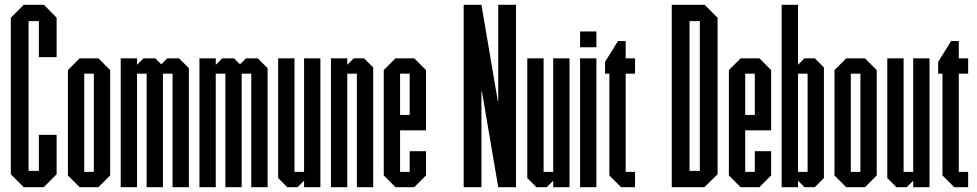

<svg xmlns="http://www.w3.org/2000/svg" viewBox="-20 -780 4072 800"><path d="M79 0 25 -54V-706L79 -760H163L216 -706V-542H142V-692H99V-68H142V-218H216V-54L162 0Z M312 0 263 -49V-488L312 -537H390L439 -488V-49L390 0ZM371 -473H331V-64H371Z M699 0V-473H659V0H591V-473H551V0H483V-537H551V-510L578 -537H627L652 -512L677 -537H726L767 -496V0Z M1027 0V-473H987V0H919V-473H879V0H811V-537H879V-510L906 -537H955L980 -512L1005 -537H1054L1095 -496V0Z M1247 0V-27L1220 0H1177L1139 -38V-537H1207V-64H1247V-537H1315V0Z M1467 0V-473H1427V0H1359V-537H1427V-510L1454 -537H1497L1535 -499V0Z M1628 0 1579 -49V-488L1628 -537H1706L1755 -488V-237H1647V-64H1687V-150H1755V-49L1706 0ZM1687 -473H1647V-301H1687Z M2056 0 1988 -399H1986V0H1912V-760H1986L2054 -360H2056V-760H2130V0Z M2285 0V-27L2258 0H2215L2177 -38V-537H2245V-64H2285V-537H2353V0Z M2397 -583V-649H2465V-583ZM2397 0V-537H2465V0Z M2568 0 2519 -49V-473H2501V-522L2555 -609H2587V-537H2626V-473H2587V-64H2626V0Z M2779 0V-760H2916L2970 -706V-54L2915 0ZM2896 -692H2853V-68H2896Z M3066 0 3017 -49V-488L3066 -537H3144L3193 -488V-237H3085V-64H3125V-150H3193V-49L3144 0ZM3125 -473H3085V-301H3125Z M3332 0 3305 -27V0H3237V-760H3305V-510L3332 -537H3375L3413 -499V-38L3375 0ZM3345 -473H3305V-64H3345Z M3506 0 3457 -49V-488L3506 -537H3584L3633 -488V-49L3584 0ZM3565 -473H3525V-64H3565Z M3785 0V-27L3758 0H3715L3677 -38V-537H3745V-64H3785V-537H3853V0Z M3956 0 3907 -49V-473H3889V-522L3943 -609H3975V-537H4014V-473H3975V-64H4014V0Z"/></svg>

Font: Commune Nuit Debout
Style: Regular
Weight: 400
Designer: Sébastien Marchal
Foundry: Sébastien Marchal
Version: Version 1.003;PS 1.3;hotconv 1.0.88;makeotf.lib2.5.647800